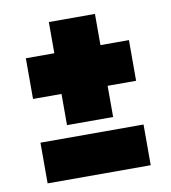

<svg xmlns="http://www.w3.org/2000/svg" viewBox="-70 -638 620 697"><g transform="rotate(-10 240.5 -289.0)"><path d="M50 -1V-151H430V-1ZM431 -462V-312H326V-197H156V-312H51V-462H156V-577H326V-462Z"/></g></svg>

Font: Raleway
Style: Heavy
Weight: 900
Designer: Matt McInerney, Pablo Impallari, Rodrigo Fuenzalida
Foundry: Matt McInerney, Pablo Impallari, Rodrigo Fuenzalida
Version: Version 2.001; ttfautohint (v0.8) -G 200 -r 50